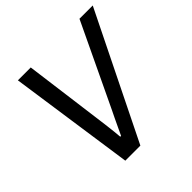

<svg xmlns="http://www.w3.org/2000/svg" viewBox="-178 -839 992 992"><g transform="rotate(-45 318.5 -343.0)"><path d="M189 0 90 -686H184L243 -239Q246 -217 249 -192Q252 -167 254.5 -144.5Q257 -122 258 -106H264Q273 -125 284 -148.5Q295 -172 306 -195Q317 -218 325 -234L540 -686H637L299 0Z"/></g></svg>

Font: Archivo SemiCondensed
Style: Italic
Weight: 400
Width: 4
Italic angle: -10°
Designer: Hector Gatti
Foundry: Omnibus-Type
Version: Version 2.001